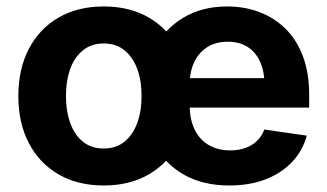

<svg xmlns="http://www.w3.org/2000/svg" viewBox="-20 -567 1018 598"><path d="M303.2 10.7Q221.7 10.7 161.9 -24.2Q102.1 -59.1 69.6 -121.8Q37.1 -184.6 37.1 -267.6Q37.1 -351.6 69.6 -414.3Q102.1 -477.1 161.9 -512Q221.7 -546.9 303.2 -546.9Q384.3 -546.9 444.1 -512Q503.9 -477.1 536.4 -414.3Q568.8 -351.6 568.8 -267.6Q568.8 -184.6 536.4 -121.8Q503.9 -59.1 444.1 -24.2Q384.3 10.7 303.2 10.7ZM303.2 -104.5Q341.3 -104.5 367.4 -125.5Q393.6 -146.5 407.2 -183.3Q420.9 -220.2 420.9 -268.1Q420.9 -316.4 407.2 -353Q393.6 -389.6 367.4 -410.6Q341.3 -431.6 303.2 -431.6Q265.1 -431.6 238.8 -410.6Q212.4 -389.6 199 -353Q185.5 -316.4 185.5 -268.1Q185.5 -220.2 199 -183.3Q212.4 -146.5 238.5 -125.5Q264.6 -104.5 303.2 -104.5ZM694.3 10.7Q611.8 10.7 552 -23.4Q492.2 -57.6 459.7 -120.1Q427.2 -182.6 427.2 -267.1Q427.2 -350.6 459.5 -413.3Q491.7 -476.1 550.3 -511.5Q608.9 -546.9 687.5 -546.9Q741.7 -546.9 788.1 -529.3Q834.5 -511.7 869.4 -477.3Q904.3 -442.9 923.6 -391.4Q942.9 -339.8 942.9 -272.5V-231.9H485.4V-323.7H872.1L804.2 -299.8Q804.2 -341.8 791 -372.6Q777.8 -403.3 752.2 -420.2Q726.6 -437 689 -437Q651.4 -437 625 -419.9Q598.6 -402.8 584.7 -373Q570.8 -343.3 570.8 -304.7V-240.2Q570.8 -194.8 586.4 -163.1Q602.1 -131.3 630.6 -115Q659.2 -98.6 697.3 -98.6Q723.1 -98.6 744.4 -106.2Q765.6 -113.8 780.5 -128.2Q795.4 -142.6 803.2 -163.6L935.5 -144.5Q922.9 -97.7 889.9 -62.7Q856.9 -27.8 807.4 -8.5Q757.8 10.7 694.3 10.7Z"/></svg>

Font: Inter 18pt
Style: Bold
Weight: 700
Designer: Rasmus Andersson
Foundry: rsms
Version: Version 4.001;git-66647c0bb